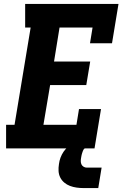

<svg xmlns="http://www.w3.org/2000/svg" viewBox="-20 -755 640 977"><path d="M11 0V-120H54L136 -615H108V-735H583L550 -535H438L451 -615H283L255 -442H439L419 -322H235L201 -120H369L382 -200H494L461 0ZM405 202Q387 202 369.5 199.5Q352 197 336 191Q320 185 307 174Q294 163 286.5 148Q279 133 278 115.5Q277 98 280 80Q282 63 288 47Q294 31 303.5 17Q313 3 326.5 -8.5Q340 -20 355.5 -27Q371 -34 387.5 -37Q404 -40 420 -40L414 0Q409 0 406.5 4Q404 8 402 12.5Q400 17 399 21Q398 25 396.5 29Q395 33 394.5 37.5Q394 42 393 46Q391 55 391 64.5Q391 74 394.5 81.5Q398 89 405.5 93.5Q413 98 422 98H497L480 202Z"/></svg>

Font: Iosevka Slab HvExObl
Style: Regular
Weight: 900
Width: 7
Italic angle: -9°
Monospace: yes
Designer: Belleve Invis
Foundry: Belleve Invis
Version: Version 11.1.1; ttfautohint (v1.8.3)